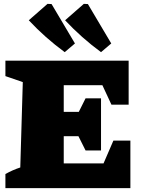

<svg xmlns="http://www.w3.org/2000/svg" viewBox="-20 -974 739 994"><path d="M567 -246H655V0H8V-73Q45 -94 85 -107L98 -549L8 -580V-660H646V-432H557L510 -533H310V-395H388L423 -465H503V-195H423L386 -269H310V-128H516ZM315 -704Q213 -779 129 -869L226 -954L247 -953L368 -749ZM503 -704Q401 -779 317 -869L414 -954L435 -953L556 -749Z"/></svg>

Font: Piazzolla Black
Style: Regular
Weight: 900
Designer: Juan Pablo del Peral
Foundry: Huerta Tipografica
Version: Version 1.330